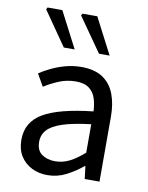

<svg xmlns="http://www.w3.org/2000/svg" viewBox="-84 -798 673 871"><g transform="rotate(10 252.0 -362.5)"><path d="M194 12Q154 12 121.5 -4.5Q89 -21 70 -51.5Q51 -82 51 -126Q51 -208 123 -250Q195 -292 351 -309Q350 -339 341.5 -367Q333 -395 311 -412Q289 -429 250 -429Q208 -429 171 -413.5Q134 -398 105 -379L73 -435Q95 -450 125 -464.5Q155 -479 190 -488.5Q225 -498 264 -498Q323 -498 360.5 -473.5Q398 -449 415.5 -404Q433 -359 433 -298V0H365L358 -58H355Q320 -29 280 -8.5Q240 12 194 12ZM217 -56Q253 -56 284.5 -72Q316 -88 351 -119V-250Q269 -240 221.5 -224.5Q174 -209 153 -186Q132 -163 132 -131Q132 -91 157 -73.5Q182 -56 217 -56ZM168 -571 59 -728 64 -737H132L218 -571ZM330 -571 220 -728 225 -737H293L379 -571Z"/></g></svg>

Font: Source Sans 3 ExtraLight
Style: Regular
Weight: 400
Version: Version 3.052;hotconv 1.1.0;makeotfexe 2.6.0